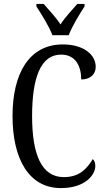

<svg xmlns="http://www.w3.org/2000/svg" viewBox="-20 -951 538 981"><path d="M248 -771H331C348 -816 387 -880 412 -918V-931H375C347 -898 313 -864 289 -826C265 -864 231 -898 203 -931H166V-918C191 -880 231 -816 248 -771ZM291 10C416 10 467 -58 467 -103C467 -118 462 -132 454 -138C424 -89 386 -46 306 -46C192 -46 144 -162 144 -358C144 -552 187 -672 292 -672C369 -672 395 -609 395 -545C440 -545 469 -570 469 -610C469 -671 408 -724 301 -724C131 -724 44 -579 44 -358C44 -137 129 10 291 10Z"/></svg>

Font: Noto Serif Ethiopic XCn
Style: Regular
Weight: 400
Width: 2
Designer: Monotype Design Team
Foundry: Monotype Imaging Inc.
Version: Version 2.102